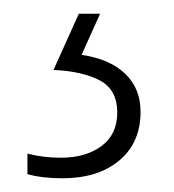

<svg xmlns="http://www.w3.org/2000/svg" viewBox="-20 -20 254 280"><path d="M185 143Q185 188 154 214Q123 240 71 240Q42 240 20 234V204Q43 210 69 210Q105 210 128 193Q151 176 151 144Q151 111 126 97.5Q101 84 58 82L95 0H126L99 60Q140 66 162.5 87.5Q185 109 185 143Z"/></svg>

Font: Noto Sans Lao Looped Condensed ExtraLight
Style: Regular
Weight: 200
Width: 3
Designer: Mark Frömberg, Ben Mitchell
Foundry: The Fontpad Ltd
Version: Version 1.002; ttfautohint (v1.8.4.7-5d5b)